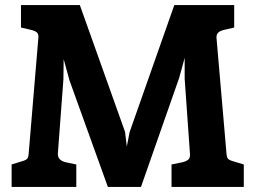

<svg xmlns="http://www.w3.org/2000/svg" viewBox="-20 -740 1011 760"><path d="M945 -89V0H659V-89L703 -98Q719 -102 726 -109Q733 -116 732 -130L711 -428V-511L689 -431L538 0H407L255 -422L232 -506L231 -426L209 -132Q208 -106 239 -98L282 -89V0H26V-89L65 -101Q83 -106 88 -112Q93 -118 94 -138L132 -592Q133 -605 126 -611.5Q119 -618 102 -622L63 -631V-720H296L475 -218L482 -160L493 -217L670 -720H907V-631L868 -622Q850 -618 843 -610Q836 -602 837 -590L876 -138Q877 -118 882 -112Q887 -106 905 -101Z"/></svg>

Font: Enriqueta
Style: Bold
Weight: 700
Designer: Viviana Monsalve, Gustavo Ibarra
Foundry: 72Puntos
Version: Version 2.000